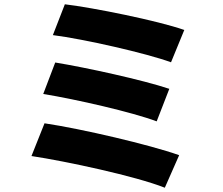

<svg xmlns="http://www.w3.org/2000/svg" viewBox="-20 -818 1040 897"><path d="M283 -798 227 -654C370 -636 665 -569 779 -527L841 -678C715 -722 416 -782 283 -798ZM238 -526 182 -379C335 -354 598 -294 712 -251L771 -403C645 -445 384 -502 238 -526ZM188 -242 127 -89C287 -65 614 5 750 59L817 -93C679 -142 362 -216 188 -242Z"/></svg>

Font: Noto Sans Korean Black
Style: Bold
Weight: 900
Designer: Ryoko NISHIZUKA (kana & ideographs); Paul D. Hunt (Latin, Greek & Cyrillic); Wenlong ZHANG (bopomofo); Sandoll Communica
Foundry: Adobe Systems Incorporated
Version: Version 1.000;PS 1;hotconv 1.0.78;makeotf.lib2.5.61930